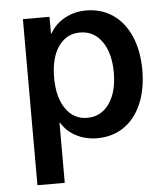

<svg xmlns="http://www.w3.org/2000/svg" viewBox="-51 -567 690 798"><g transform="rotate(-5 293.5 -168.0)"><path d="M338 12Q290 12 250.5 -8.5Q211 -29 189 -66H187V185H73V-508H184V-438H186Q208 -477 248.5 -499Q289 -521 337 -521Q401 -521 449 -488Q497 -455 523 -394.5Q549 -334 549 -254Q549 -174 523 -113.5Q497 -53 449.5 -20.5Q402 12 338 12ZM181 -254Q181 -172 214.5 -124Q248 -76 304 -76Q362 -76 396 -124.5Q430 -173 430 -254Q430 -335 396 -383.5Q362 -432 304 -432Q248 -432 214.5 -384.5Q181 -337 181 -254Z"/></g></svg>

Font: CST
Style: Medium
Weight: 500
Version: Version 1.00